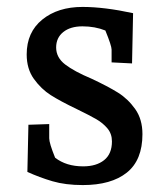

<svg xmlns="http://www.w3.org/2000/svg" viewBox="-20 -524 479 554"><path d="M59 -28 62 -164 122 -166V-125Q122 -111 139 -69Q171 -44 220 -44Q258 -44 280.5 -62Q303 -80 303 -116Q303 -138 290 -153.5Q277 -169 258 -180Q239 -191 202 -209Q154 -232 126.5 -249.5Q99 -267 78 -296Q57 -325 57 -367Q57 -431 102 -467.5Q147 -504 218 -504Q281 -504 364 -486L361 -341L302 -344V-381Q302 -392 284 -436Q254 -448 218 -448Q183 -448 162.5 -431.5Q142 -415 142 -387Q142 -358 168 -338Q194 -318 244 -297Q291 -275 320 -257Q349 -239 370 -209.5Q391 -180 391 -137Q391 -62 346 -26Q301 10 219 10Q169 10 131.5 -1Q94 -12 59 -28Z"/></svg>

Font: Andada Pro Medium
Style: Regular
Weight: 500
Designer: Carolina Giovagnoli
Foundry: Huerta Tipografica
Version: Version 3.005; ttfautohint (v1.8.4)